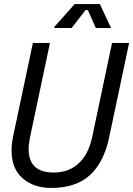

<svg xmlns="http://www.w3.org/2000/svg" viewBox="-20 -912 656 946"><path d="M232 14Q146 14 91.5 -33.5Q37 -81 37 -170Q37 -187 39 -205Q41 -223 45 -242L142 -700H226L128 -236Q125 -220 123 -205.5Q121 -191 121 -178Q121 -62 244 -62Q318 -62 367 -106.5Q416 -151 434 -236L532 -700H616L518 -236Q492 -112 423 -49Q354 14 232 14ZM248 -774V-780L348 -892H472L527 -774H452L413 -862H401L333 -774Z"/></svg>

Font: Space Mono
Style: Italic
Weight: 400
Italic angle: -12°
Monospace: yes
Designer: Colophon Foundry + Benjamin Critton
Foundry: Colophon Foundry & Benjamin Critton
Version: Version 1.003; ttfautohint (v1.8.4.7-5d5b)